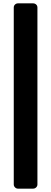

<svg xmlns="http://www.w3.org/2000/svg" viewBox="-20 -916 305 1144"><path d="M87 208Q77 208 69.5 200.5Q62 193 62 183V-871Q62 -882 69.5 -889Q77 -896 87 -896H177Q188 -896 195.5 -889Q203 -882 203 -871V183Q203 193 195.5 200.5Q188 208 177 208Z"/></svg>

Font: Rubik Light
Style: Bold
Weight: 700
Version: Version 2.104